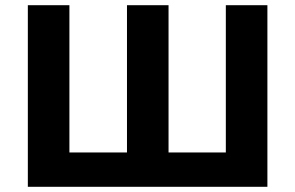

<svg xmlns="http://www.w3.org/2000/svg" viewBox="-20 -720 1138 740"><path d="M87.3 0V-700H247.5V-94.6L211 -132.3H505.3L469.4 -94.6V-700H629.6V-94.6L592.1 -132.3H888L850.4 -94.6V-700H1010.6V0Z"/></svg>

Font: Montserrat Alternates Thin
Style: Regular
Weight: 100
Designer: Julieta Ulanovsky
Foundry: Julieta Ulanovsky
Version: Version 9.000